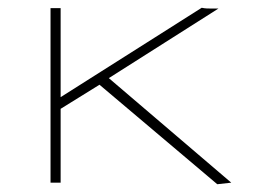

<svg xmlns="http://www.w3.org/2000/svg" viewBox="-20 -470 665 494"><path d="M539 4 575 0 260 -269 542 -448H526C516 -448 508 -448 499 -450L136 -220V-449H110V0H136V-190L236 -252Z"/></svg>

Font: Inconsolata Expanded ExtraLight
Style: Regular
Weight: 200
Width: 7
Monospace: yes
Designer: Raph Levien, Cyreal, Brenton Simpson
Foundry: Raph Levien, Cyreal, Google
Version: Version 3.100